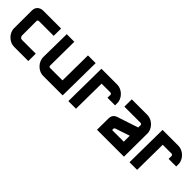

<svg xmlns="http://www.w3.org/2000/svg" viewBox="181 -1579 2545 2545"><g transform="rotate(45 1453.0 -306.5)"><path d="M492 -139 491 0H227Q167 0 119 -39Q69 -80 54 -139Q50 -154 50 -173L51 -508Q51 -554 81 -583Q113 -612 159 -612H494L493 -474H220Q191 -474 193 -448V-182Q193 -177 194 -173Q203 -139 237 -139Z M771 0Q712 0 664 -39Q614 -80 599 -139Q597 -149 595.5 -157Q594 -165 594 -173L600 -612H742L738 -160L739 -156Q744 -139 760 -139H993L998 -612H1142L1135 0Z M1390 -475 1385 0H1242L1249 -613H1543Q1601 -613 1651 -574Q1701 -533 1716 -475Q1720 -460 1720 -440V-398H1577L1578 -453L1577 -457Q1572 -475 1554 -475Z M2145 -453Q2140 -473 2122 -473H1819L1820 -611H2110Q2168 -611 2218 -572Q2268 -531 2283 -473Q2285 -462 2286.5 -453.5Q2288 -445 2287 -438L2284 0H1779L1781 -212Q1781 -287 1850 -310L2144 -407ZM1940 -183Q1922 -175 1923 -159L1924 -139H2142V-251Z M2536 -475 2531 0H2388L2395 -613H2689Q2747 -613 2797 -574Q2847 -533 2862 -475Q2866 -460 2866 -440V-398H2723L2724 -453L2723 -457Q2718 -475 2700 -475Z"/></g></svg>

Font: Covid19
Style: Regular
Weight: 400
Designer: Peter Wiegel
Foundry: (c) CAT - Ing. Peter Wiegel.  for Rudolf Maass + Partner GmbH
Version: Version 001.000